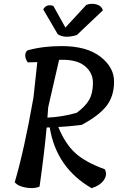

<svg xmlns="http://www.w3.org/2000/svg" viewBox="-20 -984 648 1004"><path d="M125 -721Q204 -743 303 -743Q433 -743 505 -687.5Q577 -632 576.5 -556Q576 -480 536.5 -429.5Q497 -379 407 -331Q325 -321 285 -320Q320 -233 373.5 -184Q427 -135 528 -99Q543 -70 522.5 -41.5Q502 -13 459 0Q274 -107 240 -318L224 -317Q211 -178 187 -9Q163 4 119 -2.5Q75 -9 57 -31Q106 -196 155 -474L175 -659L125 -658Q112 -676 112 -694.5Q112 -713 125 -721ZM232 -423 228 -369Q303 -372 381 -394Q427 -428 446.5 -462.5Q466 -497 466 -551Q466 -605 422 -640Q378 -675 289 -671ZM518 -930 382 -801Q319 -781 282 -805L206 -935Q223 -965 259 -953L322 -840L431 -958Q455 -968 482.5 -961.5Q510 -955 518 -930Z"/></svg>

Font: Tillana Medium
Style: Regular
Weight: 500
Designer: Lipi Raval (Devanagari, Latin), Jonny Pinhorn (Latin)
Foundry: Indian Type Foundry
Version: Version 2.003;PS 1.0;hotconv 1.0.79;makeotf.lib2.5.61930; tt